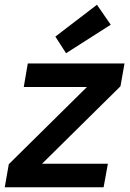

<svg xmlns="http://www.w3.org/2000/svg" viewBox="-30 -788 548 808"><path d="M-10 0 7 -97 336 -422H70L87 -521H494L477 -425L147 -99H424L406 0ZM248 -564 203 -634 378 -768 436 -684Z"/></svg>

Font: DM Sans 10pt SemiBold
Style: Italic
Weight: 600
Italic angle: -10°
Version: Version 4.004;gftools[0.9.30]